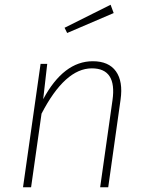

<svg xmlns="http://www.w3.org/2000/svg" viewBox="-20 -789 622 809"><path d="M446 -769 459 -734 263 -650 252 -672ZM371 -531Q438 -531 468.5 -488.5Q499 -446 488 -369L436 0H402L454 -367Q473 -501 367 -501Q254 -501 155 -310L111 0H77L151 -520H179L162 -371Q248 -531 371 -531Z"/></svg>

Font: Fira Sans UltraLight
Style: Italic
Weight: 200
Italic angle: -8°
Designer: Carrois Corporate & Edenspiekermann AG
Foundry: Carrois Corporate GbR & Edenspiekermann AG
Version: Version 4.203;PS 004.203;hotconv 1.0.88;makeotf.lib2.5.64775